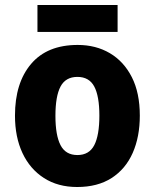

<svg xmlns="http://www.w3.org/2000/svg" viewBox="-20 -739 620 769"><path d="M540 -276Q540 -191 511.5 -126.5Q483 -62 427 -26Q371 10 289 10Q212 10 156 -26Q100 -62 70 -126Q40 -190 40 -276Q40 -407 104.5 -483Q169 -559 291 -559Q364 -559 420 -526Q476 -493 508 -430Q540 -367 540 -276ZM202 -275Q202 -197 222.5 -157.5Q243 -118 290 -118Q337 -118 357.5 -157.5Q378 -197 378 -276Q378 -354 357.5 -392.5Q337 -431 290 -431Q243 -431 222.5 -392.5Q202 -354 202 -275ZM451 -719V-611H130V-719Z"/></svg>

Font: Noto Sans Malayalam SemiCondensed ExtraBold
Style: Regular
Weight: 800
Width: 4
Designer: Jelle Bosma - Monotype Design Team
Foundry: Monotype Imaging Inc.
Version: Version 2.104; ttfautohint (v1.8.4.7-5d5b)